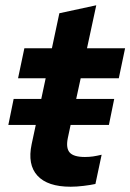

<svg xmlns="http://www.w3.org/2000/svg" viewBox="-20 -705 497 732"><path d="M249.3 6.9Q161.5 6.9 122.8 -35.2Q84.1 -77.3 100.7 -155.5L116.4 -228.7H11.8L32 -327.7H137.3L154.1 -406.5H48.8L72.9 -521H177.9L206.3 -654.5L347 -684.9L311.7 -521H456.9L432.9 -406.5H287.6L270.5 -327.7H415.4L395.2 -228.7H249.2L238.4 -177.9Q230.8 -139.9 246 -123.2Q261.2 -106.5 303.8 -106.5Q319.9 -106.5 334.7 -108.6Q349.5 -110.8 367.5 -115.1L343.8 -3.6Q325.6 0.4 299 3.6Q272.3 6.9 249.3 6.9Z"/></svg>

Font: Red Hat Display
Style: Italic
Weight: 300
Italic angle: -12°
Designer: Pentagram, MCKL
Foundry: Pentagram, MCKL
Version: Version 1.023